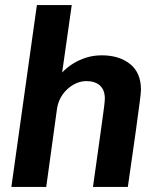

<svg xmlns="http://www.w3.org/2000/svg" viewBox="-20 -740 636 760"><path d="M25 0 126 -720H264L226 -453Q245 -473 269 -488Q293 -503 321.5 -512Q350 -521 383 -521Q452 -521 495 -486.5Q538 -452 538 -385Q538 -374 533 -335.5Q528 -297 517 -217Q506 -137 486 0H348Q360 -84 368.5 -146Q377 -208 383 -250Q389 -292 392 -316.5Q395 -341 395 -350Q395 -384 375.5 -401.5Q356 -419 322 -419Q295 -419 270 -404.5Q245 -390 228 -366Q211 -342 206 -312L163 0Z"/></svg>

Font: Chivo SemiBold
Style: Italic
Weight: 600
Italic angle: -8.05°
Designer: Hector Gatti
Foundry: Omnibus-Type
Version: Version 2.002